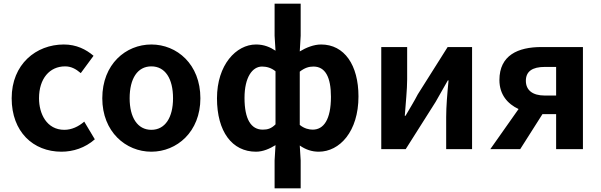

<svg xmlns="http://www.w3.org/2000/svg" viewBox="-20 -818 3295 1053"><path d="M317 14C381 14 447 -7 500 -54L442 -151C411 -124 373 -106 333 -106C236 -106 194 -194 194 -279C194 -387 252 -454 337 -454C369 -454 395 -441 423 -417L493 -512C452 -547 399 -574 330 -574C178 -574 44 -466 44 -279C44 -95 162 14 317 14Z M810 14C950 14 1079 -95 1079 -279C1079 -466 950 -574 810 -574C670 -574 541 -466 541 -279C541 -95 670 14 810 14ZM810 -106C734 -106 691 -174 691 -279C691 -387 734 -454 810 -454C886 -454 929 -387 929 -279C929 -174 886 -106 810 -106Z M1486 215H1629V62L1624 -20C1657 3 1691 14 1728 14C1843 14 1946 -97 1946 -289C1946 -461 1869 -574 1741 -574C1701 -574 1659 -557 1624 -536L1629 -622V-798H1486V-622L1491 -540C1462 -559 1429 -574 1384 -574C1275 -574 1170 -462 1170 -279C1170 -96 1253 14 1384 14C1423 14 1460 -3 1491 -22L1486 62ZM1421 -107C1357 -107 1321 -164 1321 -281C1321 -394 1364 -453 1417 -453C1442 -453 1468 -446 1491 -427V-136C1468 -113 1448 -107 1421 -107ZM1695 -107C1675 -107 1648 -113 1624 -133V-425C1651 -446 1674 -453 1699 -453C1764 -453 1795 -395 1795 -287C1795 -162 1755 -107 1695 -107Z M2071 0H2205L2369 -259C2388 -291 2417 -345 2436 -377H2440C2433 -305 2427 -233 2427 -176V0H2569V-560H2435L2271 -300C2255 -268 2222 -214 2204 -183H2200C2205 -252 2213 -327 2213 -383V-560H2071Z M2949 -560C2821 -560 2719 -515 2719 -379C2719 -299 2764 -248 2824 -220L2669 0H2833L2955 -192H3030V0H3177V-560ZM3030 -294H2968C2900 -294 2864 -324 2864 -375C2864 -426 2899 -451 2968 -451H3030Z"/></svg>

Font: Spoqa Han Sans Neo Bold
Style: Bold
Weight: 700
Designer: [Spoqa Han Sans Neo] Dong-huui Kim  Younghwa Kang  Yujin Lee  [Noto Sans] Ryoko NISHIZUKA  (kana & ideographs); Paul D. 
Foundry: Spoqa (http://www.spoqa-han-sans.com)
Version: Version 1.000